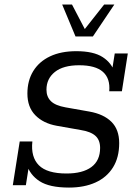

<svg xmlns="http://www.w3.org/2000/svg" viewBox="-20 -820 602 850"><path d="M285.4 10.4Q198.6 10.4 155.2 -17.9Q111.8 -46.1 97.7 -94L108.1 -86.1L94.5 0H36.7L67.3 -193.7H123.3Q115.8 -124.9 152 -88.4Q188.2 -51.9 274.6 -51.9Q345.8 -51.9 384.5 -80.4Q423.2 -108.9 423.2 -165.2Q423.2 -200 402.3 -218.8Q381.3 -237.6 336.4 -244.6L230.6 -263.3Q171.7 -273.9 136.5 -309.7Q101.3 -345.5 101.3 -405.9Q101.3 -462.9 127.1 -505.1Q153 -547.4 201.4 -570.4Q249.7 -593.4 317.9 -593.4Q393.9 -593.4 434.5 -567.2Q475.1 -541 487.8 -497.8H474.4L488 -583.4H545.8L519.6 -416H463.6Q468.7 -472.3 435.8 -501.7Q402.9 -531.1 330.3 -531.1Q260.1 -531.1 222.9 -501.4Q185.7 -471.7 185.7 -422.8Q185.7 -391.5 205.4 -372.1Q225 -352.8 269.9 -344.8L375.6 -326.1Q438.8 -314.9 473.2 -280.8Q507.7 -246.7 507.7 -186.4Q507.7 -123 480.3 -79Q453 -35.1 403.1 -12.3Q353.2 10.4 285.4 10.4ZM314.3 -658.5 255.3 -799.8H298.8L355.4 -691.4L441 -799.8H486.1L391.2 -658.5Z"/></svg>

Font: Rokkitt SemiBold
Style: Italic
Weight: 600
Italic angle: -9°
Designer: Vernon Adams
Foundry: Vernon Adams
Version: Version 3.103